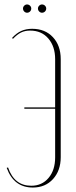

<svg xmlns="http://www.w3.org/2000/svg" viewBox="-20 -834 342 860"><path d="M252 -130Q252 -70 217.5 -32Q183 6 127 6Q42 6 10 -82L16 -84Q44 -2 120 -2Q168 -2 197.5 -37Q227 -72 227 -129V-347H89V-353H227V-569Q227 -626 196.5 -661.5Q166 -697 115 -697Q92 -697 74.5 -688.5Q57 -680 38 -660L34 -664Q54 -686 75.5 -695.5Q97 -705 124 -705Q182 -705 217 -667.5Q252 -630 252 -569ZM83 -796Q83 -803 88.5 -808.5Q94 -814 101 -814Q109 -814 114.5 -808.5Q120 -803 120 -796Q120 -788 114.5 -782.5Q109 -777 101 -777Q94 -777 88.5 -782.5Q83 -788 83 -796ZM150 -796Q150 -803 155.5 -808.5Q161 -814 168 -814Q176 -814 181.5 -808.5Q187 -803 187 -796Q187 -788 181.5 -782.5Q176 -777 168 -777Q161 -777 155.5 -782.5Q150 -788 150 -796Z"/></svg>

Font: Moniqa Thin Display
Style: Regular
Weight: 100
Designer: Rajesh Rajput
Foundry: Rajesh Rajput
Version: Version 1.000